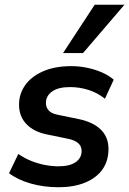

<svg xmlns="http://www.w3.org/2000/svg" viewBox="-20 -777 543 807"><path d="M226 10Q164 10 109.5 -5.5Q55 -21 18 -49L57 -130Q81 -113 109 -101.5Q137 -90 167 -84Q197 -78 226 -78Q273 -78 298 -95.5Q323 -113 323 -142Q323 -162 309.5 -174.5Q296 -187 269 -193L177 -212Q122 -223 91 -255.5Q60 -288 60 -337Q60 -382 85.5 -418.5Q111 -455 160.5 -477Q210 -499 280 -499Q312 -499 344.5 -492.5Q377 -486 406.5 -473.5Q436 -461 458 -442L421 -362Q390 -387 352 -399Q314 -411 274 -411Q225 -411 199 -392.5Q173 -374 173 -344Q173 -326 184.5 -313Q196 -300 221 -295L313 -276Q373 -263 404.5 -231.5Q436 -200 436 -151Q436 -100 410 -64Q384 -28 336.5 -9Q289 10 226 10ZM245 -554 378 -757H503L329 -554Z"/></svg>

Font: Nunito Sans 12pt
Style: Bold Italic
Weight: 700
Italic angle: -9°
Designer: Vernon Adams
Foundry: Vernon Adams
Version: Version 3.101;gftools[0.9.27]